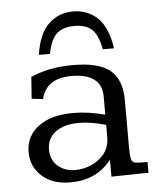

<svg xmlns="http://www.w3.org/2000/svg" viewBox="-50 -705 634 758"><g transform="rotate(-5 267.0 -325.5)"><path d="M198.2 10.3Q128.4 10.3 86.4 -27.3Q44.4 -64.9 44.4 -123Q44.4 -185.5 94.2 -223.6Q144 -261.7 233.4 -261.7Q263.7 -261.7 295.2 -257.1Q326.7 -252.4 358.9 -244.1V-316.4Q358.9 -360.4 329.3 -384Q299.8 -407.7 238.8 -407.7Q138.7 -407.7 119.6 -326.7L74.7 -332L81.1 -418Q112.3 -432.1 154.3 -441.2Q196.3 -450.2 248 -450.2Q351.6 -450.2 396.2 -412.6Q440.9 -375 440.9 -294.4V-109.4Q440.9 -75.7 444.3 -62Q447.8 -48.3 457.5 -45.9Q467.3 -43.5 486.8 -43.5H508.8V0Q501 -0.5 493.2 -0.5Q485.4 -0.5 477.5 -0.2Q469.7 0 461.9 0Q435.5 0.5 410.2 1Q384.8 1.5 361.8 2V-64.9Q332.5 -27.8 292.2 -8.8Q252 10.3 198.2 10.3ZM223.1 -36.6Q254.9 -36.6 286.1 -50Q317.4 -63.5 338.1 -89.8Q358.9 -116.2 358.9 -155.8V-203.6Q329.6 -211.9 303.2 -216.3Q276.9 -220.7 252 -220.7Q193.4 -220.7 159.4 -195.6Q125.5 -170.4 125.5 -125.5Q125.5 -85.4 152.8 -61Q180.2 -36.6 223.1 -36.6ZM267.1 -661.1Q324.2 -661.1 364 -623.8Q403.8 -586.4 416 -502H372.1Q359.9 -562 335.7 -582.8Q311.5 -603.5 268.1 -603.5Q224.1 -603.5 199.2 -582.8Q174.3 -562 162.1 -502H118.2Q130.9 -586.4 170.9 -623.8Q210.9 -661.1 267.1 -661.1Z"/></g></svg>

Font: Kameron
Style: Regular
Weight: 400
Designer: Vernon Adams
Foundry: Vernon Adams
Version: Version 1.100